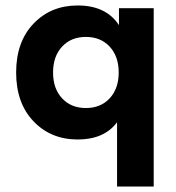

<svg xmlns="http://www.w3.org/2000/svg" viewBox="-20 -500 643 702"><path d="M264 10Q166 10 102.5 -56.5Q39 -123 39 -235Q39 -347 102.5 -413.5Q166 -480 264 -480Q368 -480 415 -408V-470H542V182H408V-53Q361 10 264 10ZM207 -140.5Q240 -105 294 -105Q348 -105 381 -140.5Q414 -176 414 -235Q414 -294 381 -329.5Q348 -365 294 -365Q240 -365 207 -329.5Q174 -294 174 -235Q174 -176 207 -140.5Z"/></svg>

Font: Gantari
Style: Bold
Weight: 700
Designer: Anugrah Pasau
Foundry: Lafontype
Version: Version 1.000